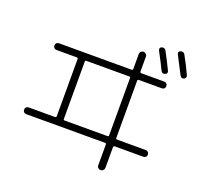

<svg xmlns="http://www.w3.org/2000/svg" viewBox="-149 -1011 1297 1234"><g transform="rotate(20 500.0 -393.5)"><path d="M759.8 -821.3Q778.3 -828.1 789.1 -810.5Q819.3 -754.9 848.6 -694.3Q857.4 -675.8 838.9 -668.5Q820.3 -661.1 810.5 -678.7Q792 -718.8 751 -794.9Q742.2 -814.5 759.8 -821.3ZM912.1 -828.1Q944.3 -770.5 972.7 -709Q976.6 -702.1 973.6 -693.4Q970.7 -684.6 962.9 -681.6Q944.3 -674.8 934.6 -694.3Q906.2 -751 873 -813.5Q864.3 -832 881.8 -838.9Q902.3 -845.7 912.1 -828.1ZM326.2 -566.4V-173.8Q326.2 -166 334 -166H627Q635.7 -166 635.7 -173.8V-566.4Q635.7 -574.2 627 -574.2H334Q326.2 -574.2 326.2 -566.4ZM87.9 -120.1Q78.1 -120.1 71.8 -126.5Q65.4 -132.8 65.4 -143.1Q65.4 -153.3 71.8 -159.7Q78.1 -166 87.9 -166H267.6Q276.4 -166 277.3 -173.8V-566.4Q277.3 -574.2 267.6 -574.2H129.9Q120.1 -574.2 113.8 -580.6Q107.4 -586.9 107.4 -597.2Q107.4 -607.4 113.8 -613.8Q120.1 -620.1 129.9 -620.1H627Q635.7 -620.1 635.7 -628.9V-730.5Q635.7 -741.2 643.1 -748Q650.4 -754.9 660.2 -754.9Q669.9 -754.9 677.2 -747.6Q684.6 -740.2 684.6 -730.5V-628.9Q684.6 -620.1 694.3 -620.1H849.6Q859.4 -620.1 866.2 -613.8Q873 -607.4 873 -597.2Q873 -586.9 866.7 -580.6Q860.4 -574.2 849.6 -574.2H694.3Q685.5 -574.2 684.6 -566.4V-173.8Q684.6 -166 694.3 -166H888.7Q898.4 -166 905.3 -159.7Q912.1 -153.3 912.1 -143.1Q912.1 -132.8 905.8 -126.5Q899.4 -120.1 888.7 -120.1H694.3Q685.5 -120.1 684.6 -111.3V30.3Q684.6 40 677.2 47.4Q669.9 54.7 660.2 54.7Q650.4 54.7 643.1 47.9Q635.7 41 635.7 30.3V-111.3Q635.7 -120.1 627 -120.1Z"/></g></svg>

Font: Rounded-X Mgen+ 1mn light
Style: Regular
Weight: 200
Designer: [Source Han Sans]
Ryoko NISHIZUKA  (kana & ideographs); Paul D. Hunt (Latin, Greek & Cyrillic); Wenlong ZHANG  (bopomofo
Version: Version 1.059.20150602